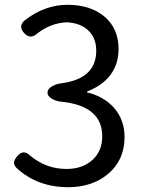

<svg xmlns="http://www.w3.org/2000/svg" viewBox="-20 -767 595 800"><path d="M264 13Q136 13 49 -67Q38 -79 38 -90Q39 -100 50 -114Q76 -147 104 -120Q171 -63 257 -63Q323 -63 364.5 -100Q406 -137 406 -199Q406 -325 238 -343Q218 -344 199 -354Q178 -365 178 -381Q178 -397 198 -408Q216 -418 236 -420Q381 -439 381 -556Q381 -609 347.5 -640.5Q314 -672 257 -674Q192 -671 136 -628Q105 -600 79 -631Q55 -659 84 -683Q167 -747 261 -747Q356 -747 414 -699Q474 -649 474 -563Q474 -498 438 -452Q404 -409 343 -386V-382Q411 -366 454 -319Q499 -268 499 -196Q499 -100 430 -42Q364 13 264 13Z"/></svg>

Font: GenSenRounded JP R
Style: Regular
Weight: 400
Version: Version 1.501;PS 1;hotconv 16.6.51;makeotf.lib2.5.65220